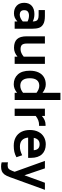

<svg xmlns="http://www.w3.org/2000/svg" viewBox="1186 -2072 1137 3549"><g transform="rotate(90 1754.5 -297.5)"><path d="M511 -326V0H377V-51Q340 -17 304.5 -2Q269 13 227 13Q139 13 85.5 -37.5Q32 -88 32 -176Q32 -266 87.5 -315.5Q143 -365 240 -365Q319 -365 377 -334Q376 -372 367.5 -395Q359 -418 334 -430.5Q309 -443 260 -443H166V-559H275Q374 -559 425.5 -529.5Q477 -500 494 -450.5Q511 -401 511 -326ZM377 -150V-238Q324 -265 268 -265Q224 -265 196 -244.5Q168 -224 168 -178Q168 -133 191.5 -113.5Q215 -94 251 -94Q312 -94 377 -150Z M1161 -559V0H1027V-52Q951 12 864 12Q756 12 703.5 -43.5Q651 -99 651 -223V-559H785V-223Q785 -163 808.5 -136Q832 -109 890 -109Q958 -109 1027 -167V-559Z M1829 -846V0H1695V-44Q1619 17 1539 17Q1425 17 1356 -59Q1287 -135 1287 -280Q1287 -376 1319 -442.5Q1351 -509 1408 -542Q1465 -575 1539 -575Q1620 -575 1695 -515V-846ZM1695 -155V-404Q1629 -455 1565 -455Q1496 -455 1461 -410Q1426 -365 1426 -280Q1426 -193 1461 -148.5Q1496 -104 1565 -104Q1631 -104 1695 -155Z M2307 -571V-451H2284Q2202 -451 2123 -389V0H1989V-559H2123V-503Q2200 -571 2284 -571Z M2691 -97Q2730 -97 2767 -107Q2804 -117 2850 -139L2886 -33Q2838 -6 2788 5.5Q2738 17 2675 17Q2582 17 2516 -20.5Q2450 -58 2416.5 -125Q2383 -192 2383 -281Q2383 -374 2418 -440.5Q2453 -507 2513 -541Q2573 -575 2647 -575Q2764 -575 2830.5 -505.5Q2897 -436 2898 -302V-249H2523Q2539 -97 2691 -97ZM2528 -353H2757Q2752 -409 2725 -435Q2698 -461 2647 -461Q2549 -461 2528 -353Z M3489 -559 3254 89Q3231 153 3205.5 187.5Q3180 222 3145.5 236.5Q3111 251 3058 251Q3015 251 2980 240V123Q3005 130 3038 130Q3076 130 3097.5 112.5Q3119 95 3138 45L3155 0L2954 -559H3092L3220 -181L3358 -559Z"/></g></svg>

Font: Biryani
Style: Bold
Weight: 700
Designer: Dan Reynolds and Mathieu Reguer
Foundry: Dan Reynolds and Mathieu Reguer
Version: Version 1.004; ttfautohint (v1.1) -l 5 -r 5 -G 72 -x 0 -D la